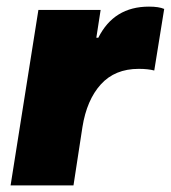

<svg xmlns="http://www.w3.org/2000/svg" viewBox="-20 -560 516 580"><path d="M12 0 96 -530H284L271 -446H277Q324 -540 430 -540Q460 -540 476 -533L446 -347Q427 -352 399 -352Q327 -352 284.5 -305Q242 -258 229 -176L202 0Z"/></svg>

Font: Be Vietnam Black
Style: Italic
Weight: 900
Italic angle: -9°
Designer: Lam Bao; Tony Le; Vietanh Nguyen
Foundry: Yellow Type Foundry
Version: Version 5.000